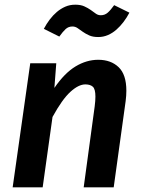

<svg xmlns="http://www.w3.org/2000/svg" viewBox="-20 -799 615 819"><path d="M337 0 384 -346Q387 -370 387 -387Q387 -419 376 -429Q365 -439 344 -439Q315 -439 280 -407Q245 -375 204 -300L162 0H34L109 -529H220L212 -424Q255 -487 302 -515.5Q349 -544 399 -544Q453 -544 486 -512.5Q519 -481 519 -412Q519 -392 516 -368L465 0ZM399 -641Q376 -641 360.5 -648Q345 -655 333 -663.5Q321 -672 311 -679Q301 -686 289 -686Q272 -686 260 -675Q248 -664 233 -643L167 -676Q178 -697 192 -715.5Q206 -734 222.5 -748Q239 -762 258.5 -770.5Q278 -779 301 -779Q324 -779 339.5 -772Q355 -765 367 -756.5Q379 -748 388.5 -741Q398 -734 410 -734Q427 -734 439.5 -745Q452 -756 467 -777L532 -745Q521 -724 507 -705.5Q493 -687 476.5 -672.5Q460 -658 440.5 -649.5Q421 -641 399 -641Z"/></svg>

Font: Xgbmvzvtohvqztyvzapvmeyoton
Style: Regular
Weight: 500
Italic angle: -8°
Designer: Carrois Corporate & Edenspiekermann
Foundry: Carrois Corporate GbR & Edenspiekermann AG
Version: Version 2.001